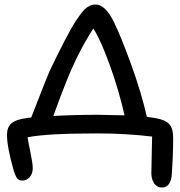

<svg xmlns="http://www.w3.org/2000/svg" viewBox="-20 -731 804 856"><path d="M702.1 105Q680.7 105 667.7 86.9Q654.8 68.8 654.8 41Q654.8 18.1 656.5 -47.1Q658.2 -112.3 658.2 -122.1Q542.5 -136.2 413.1 -136.2Q190.9 -136.2 103 -119.1Q106 -98.6 116 -50Q126 -1.5 126 18.1Q126 43.5 112.3 58.8Q98.6 74.2 78.1 74.2Q64.5 74.2 56.2 63.5Q47.9 52.7 41 28.8Q11.2 -75.2 11.2 -129.9Q11.2 -164.1 31.5 -181.4Q51.8 -198.7 96.2 -204.1Q102.5 -205.6 119.1 -207Q190.4 -390.1 200.2 -412.1Q282.7 -584.5 318.8 -639.2Q344.7 -677.2 357.4 -689.5Q380.4 -710.9 405.8 -710.9Q449.7 -710.9 487.8 -632.8Q519 -569.3 564.5 -444.3Q609.9 -319.3 634.8 -210Q638.7 -209.5 650.9 -207.8Q663.1 -206.1 668.9 -205.1Q715.3 -197.8 733.6 -178.5Q752 -159.2 752 -117.2Q752 -34.7 745.1 56.2Q737.3 105 702.1 105ZM278.8 -375Q256.3 -320.8 217.8 -213.9Q309.1 -219.2 417 -219.2Q447.3 -219.2 535.2 -216.8Q510.3 -327.6 469.7 -440.2Q429.2 -552.7 396 -604Q329.1 -499.5 278.8 -375Z"/></svg>

Font: Shantell Sans Irregular Bouncy
Style: Regular
Weight: 400
Designer: Stephen Nixon, Anya Danilova, Shantell Martin
Foundry: Arrow Type
Version: Version 1.006;[9816181b4]